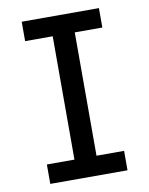

<svg xmlns="http://www.w3.org/2000/svg" viewBox="-83 -796 666 857"><g transform="rotate(-10 250.0 -367.5)"><path d="M75 0V-88H200V-647H75V-735H425V-647H300V-88H425V0Z"/></g></svg>

Font: Iosevka SS18 Semibold
Style: Regular
Weight: 600
Monospace: yes
Designer: Belleve Invis
Foundry: Belleve Invis
Version: Version 25.1.1; ttfautohint (v1.8.4)